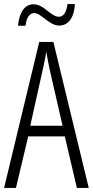

<svg xmlns="http://www.w3.org/2000/svg" viewBox="-20 -919 454 939"><path d="M68 -793H105C109 -834 126 -855 147 -855C183 -855 219 -794 270 -794C311 -794 343 -829 346 -899H310C305 -861 292 -837 268 -837C228 -837 196 -898 144 -898C99 -898 74 -856 68 -793ZM356 0H414L241 -714H172L0 0H58L118 -252H297ZM224 -574 286 -304H128L188 -574C196 -609 202 -637 206 -667C211 -637 217 -609 224 -574Z"/></svg>

Font: Noto Sans Gujarati ExtraCondensed Light
Style: Regular
Weight: 300
Width: 2
Designer: Jelle Bosma - Monotype Design Team, Universal Thirst
Foundry: Monotype Imaging Inc.
Version: Version 2.106